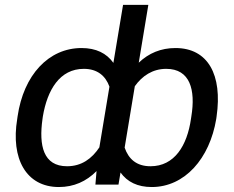

<svg xmlns="http://www.w3.org/2000/svg" viewBox="-20 -747 946 777"><path d="M855.1 -265.6 856.5 -275.6C880.7 -443.9 822.1 -552.6 690 -552.6C631.4 -552.6 582 -532 541.5 -493.3L580.3 -727.3H478L438.9 -492.5C411.2 -531.6 368.6 -552.6 310 -552.6C177.2 -552.6 75.3 -443.9 51.1 -275.6L49.7 -265.6C23.1 -105.1 85.6 9.9 218.4 9.9C278.4 9.9 329.5 -12.8 370.7 -54.7L366.1 0H459.5L467.7 -49C495 -10.7 536.9 9.9 594.1 9.9C727.6 9.9 828.5 -105.1 855.1 -265.6ZM152 -265.6 153.4 -275.6C171.5 -383.5 221.9 -468.4 319.2 -468.4C374.6 -468.4 407.3 -439.6 422.9 -396.3L382.1 -150.6C351.6 -104.8 310 -74.2 251.4 -74.2C155.2 -74.2 136.7 -157.7 152 -265.6ZM484.4 -149.5 525.6 -398.1C555.4 -440 597.7 -468.4 652.7 -468.4C749.3 -468.4 772 -383.5 754.3 -275.6L752.8 -265.6C737.2 -157.7 686.1 -74.2 589.1 -74.2C531.6 -74.2 500 -104.4 484.4 -149.5Z"/></svg>

Font: Margiela Sans Text
Style: Italic
Weight: 400
Italic angle: -9.39999°
Designer: Stefan Endress, Andreas Faust
Version: Version 1.100;FEAKit 1.0